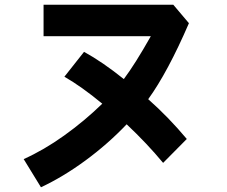

<svg xmlns="http://www.w3.org/2000/svg" viewBox="-20 -677 960 811"><path d="M669 11Q601 -71 515 -152Q436 -69 341.5 0.5Q247 70 153 114L80 -5Q165 -43 251 -104.5Q337 -166 412 -239Q325 -311 252 -353L335 -458Q412 -416 503 -343Q551 -407 617 -524H164V-657H712L778 -579Q688 -371 606 -258Q691 -183 769 -90Z"/></svg>

Font: BM Euljiro oraeorae
Style: Regular
Weight: 400
Designer: Bongjin Kim; Bomjun Kim; Myungsoo Han; Hyesun Chae; Mikyoung Jeong; Wujin Sim; Minjae Kang; Suwha Jang;
Foundry: Sandoll Inc.
Version: Version 1.000;hotconv 1.0.109;makeexe 2.5.65596